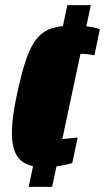

<svg xmlns="http://www.w3.org/2000/svg" viewBox="-20 -716 407 744"><path d="M144 -68Q104 -69 77.5 -83Q51 -97 38.5 -126Q26 -155 26 -201Q26 -229 30.5 -264.5Q35 -300 44 -342Q62 -428 80 -482Q98 -536 122 -565.5Q146 -595 180 -606Q214 -617 264 -617Q288 -617 307 -615Q326 -613 341 -610Q356 -607 367 -603L346 -502Q324 -506 307 -507Q290 -508 273 -508Q250 -508 235 -503Q220 -498 210 -481.5Q200 -465 190.5 -432Q181 -399 169 -343Q160 -299 155 -270Q150 -241 150 -222Q150 -203 156.5 -193Q163 -183 176 -180Q189 -177 209 -177Q223 -177 241 -179Q259 -181 281 -183L260 -84Q239 -78 219.5 -74.5Q200 -71 181.5 -69.5Q163 -68 144 -68ZM91 8 241 -696H332L182 8Z"/></svg>

Font: Saira Condensed
Style: Bold Italic
Weight: 700
Width: 3
Italic angle: -12°
Designer: Hector Gatti with collaboration of the Omnibus-Type team
Foundry: Omnibus-Type
Version: Version 1.101